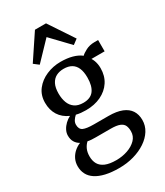

<svg xmlns="http://www.w3.org/2000/svg" viewBox="-265 -947 1130 1318"><g transform="rotate(-30 300.0 -288.0)"><path d="M273.5 267.5Q212 267.5 166.2 256.8Q120.5 246 90.5 226.2Q60.5 206.5 45.8 178.2Q31 150 31 114.5Q31 82.5 44 56.5Q57 30.5 78.5 11.8Q100 -7 125.5 -17Q102.5 -30 90.2 -51Q78 -72 78 -101.5Q78 -123.5 89 -144.8Q100 -166 118.2 -183.5Q136.5 -201 158.5 -212Q107.5 -234.5 81.2 -276.2Q55 -318 55 -375Q55 -435 88.2 -477.8Q121.5 -520.5 174.5 -543.2Q227.5 -566 287 -566Q338.5 -566 378.8 -555Q419 -544 446.5 -522.5Q458 -535 488.2 -550.8Q518.5 -566.5 556 -566.5H586V-477H481.5Q488.5 -466.5 493.8 -452.8Q499 -439 501.8 -423.5Q504.5 -408 504.5 -391Q504.5 -330 475 -285Q445.5 -240 393.5 -215.2Q341.5 -190.5 274.5 -190.5Q254 -190.5 234.5 -192.5Q215 -194.5 197.5 -199Q183 -186.5 173.2 -171.2Q163.5 -156 163.5 -138.5Q163.5 -103 188.2 -91.2Q213 -79.5 272 -79.5H386.5Q451 -79.5 492.8 -62.8Q534.5 -46 554.8 -14.8Q575 16.5 575 60Q575 105 551.2 142.8Q527.5 180.5 485.8 208.5Q444 236.5 389.5 252Q335 267.5 273.5 267.5ZM283 210.5Q330.5 210.5 372.8 196Q415 181.5 441.8 154.2Q468.5 127 468.5 88Q468.5 60.5 459.8 42Q451 23.5 426.8 13.8Q402.5 4 356 4H238Q221 4 205 3Q189 2 175.5 -1Q157 16 146.2 40Q135.5 64 135.5 96Q135.5 132 150.2 157.5Q165 183 197.5 196.8Q230 210.5 283 210.5ZM284 -243.5Q341.5 -243.5 367.8 -279Q394 -314.5 394 -381Q394 -426 381.2 -455.5Q368.5 -485 343.5 -499.5Q318.5 -514 281.5 -514Q248 -514 222.2 -500.8Q196.5 -487.5 181.8 -458.8Q167 -430 167 -383.5Q167 -342.5 179 -311Q191 -279.5 216.8 -261.5Q242.5 -243.5 284 -243.5ZM154.5 -620 116 -649.5 246 -844.5H333.5L463.5 -649L424.5 -620L289.5 -761Z"/></g></svg>

Font: Merriweather 28pt Medium
Style: Regular
Weight: 500
Version: Version 2.100